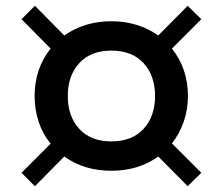

<svg xmlns="http://www.w3.org/2000/svg" viewBox="-20 -678 765 660"><path d="M571 -185 672 -84 625 -38 524 -140Q456 -91 363 -91Q269 -91 201 -140L100 -38L54 -84L154 -184Q127 -217 113 -259Q99 -301 99 -348Q99 -442 154 -511L54 -612L100 -658L201 -556Q271 -605 363 -605Q454 -605 524 -556L625 -658L672 -612L571 -511Q626 -442 626 -348Q626 -301 611.5 -259.5Q597 -218 571 -185ZM513 -348Q513 -418 473.5 -461Q434 -504 363 -504Q292 -504 252.5 -461Q213 -418 213 -348Q213 -278 252.5 -235Q292 -192 363 -192Q434 -192 473.5 -235Q513 -278 513 -348Z"/></svg>

Font: Cabin SemiBold
Style: Regular
Weight: 600
Designer: Pablo Impallari
Foundry: Pablo Impallari. http://www.impallari.com Igino Marini. http://www.ikern.com
Version: Version 2.001